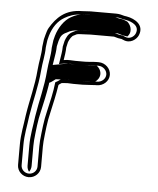

<svg xmlns="http://www.w3.org/2000/svg" viewBox="-52 -733 665 806"><g transform="rotate(5 280.5 -330.0)"><path d="M342.1 -381.5H349.6C377.9 -381.5 401 -403.2 401 -429.5C401 -455.6 378.1 -478.5 349.6 -478.5H342.1C326.7 -478.5 305.7 -475.5 290.7 -475.5H252C233 -475.5 223.9 -478.4 202.4 -474.6C204.9 -490.1 208.4 -510.2 208.6 -528.7L213.7 -551.1C218.5 -563.4 227.3 -578.6 236.1 -581.2L247.3 -587C249 -587.7 255.9 -589 261.7 -589C274.9 -589 295.2 -591 305.7 -591H404.4C408.8 -589.7 417.1 -587.4 422 -586.1L435.9 -584H436.4C436.4 -584 441 -582.1 444.4 -580.7C473.5 -567.1 500 -587.2 507.9 -606.1C526.3 -650 485.6 -673.6 450.8 -679.9L439.3 -681.8C430.3 -684.8 417.1 -688 404.5 -688H309.3C296.9 -688.9 273.4 -686 261.7 -686C190 -686 154.1 -647.3 128 -603.6C122.8 -594.9 120 -583.9 117.3 -574.4L112.1 -554.3C111.4 -549.5 110.7 -544.1 110.1 -538.1L108 -522V-521.6C108 -489.6 99.7 -459.6 97 -425.3C91.5 -354.4 74.4 -297.7 64.1 -229.9C59.2 -189.3 50 -150.3 50 -104.6V-19.5C50 6.6 71.9 28 98.5 28C125.1 28 147 6.5 147 -19.6V-105C147 -112.7 147.3 -120.4 148 -127.9C152.1 -168.7 156.3 -212.2 165.8 -249.7C174.6 -289 182.9 -324.4 189.3 -365.7V-366.2C189.3 -370.8 199.2 -375.1 202.4 -377.6C210.2 -377.9 219.1 -379.4 225.9 -379.5C232.5 -378.9 242.1 -378.5 252 -378.5H290.7C303.8 -378.5 317.4 -380.5 328.2 -380.5H328.9C332.9 -381.1 337.2 -381.5 342.1 -381.5ZM290.7 -393.5H252C242.1 -393.5 232.9 -393.9 226.4 -394.5L225.6 -394.5C215 -394.3 206.2 -392.8 197 -392.3C189.5 -386.5 183.3 -382.6 175.4 -378.6C170.8 -333.7 160.6 -295.4 151.2 -253.2C141.4 -214.5 137.2 -170.2 133 -129.3C132.3 -121.1 132 -113.2 132 -105V-19.6C132 -2 117.1 13 98.5 13C79.9 13 65 -2 65 -19.5V-104.6C65 -148.1 74 -186.7 78.9 -227.9C89 -293.8 106.3 -351.5 112 -424.1C114.5 -456.3 122.8 -487.6 123 -521.1L124.9 -536.3C125.6 -541.9 126.4 -548.5 126.9 -551.4L131.7 -570.4C142.2 -606.3 161.9 -635 189.9 -650.9C208.7 -661.9 230.6 -671 261.7 -671C275.4 -671 298.8 -673.7 308.8 -673H404.5C415.1 -673 427.4 -669.9 435.7 -667.2L448.2 -665.1C474.6 -660.3 507.8 -644.5 494.1 -611.9C488.5 -598.7 470.1 -585.2 450.6 -594.3C445 -596.7 442.8 -597.6 440.8 -598.4L425 -600.9C419 -602.4 411.6 -604.5 406.6 -606H305.7C293.8 -606 273.7 -604 261.7 -604C252.9 -604 246.7 -602.9 241.1 -600.7L230.7 -595.3C210.1 -586.3 204.6 -569.1 199.3 -555.5L193.6 -530.5L193.6 -528.9C193.4 -511.2 190.2 -493.7 187.5 -477L184.2 -456.2L205 -459.8C224.2 -463.2 230.7 -460.5 252 -460.5H290.7C307.4 -460.5 328.4 -463.5 342.1 -463.5H349.6C370.2 -463.5 386 -446.8 386 -429.5C386 -412.3 370.4 -396.5 349.6 -396.5H342.1C325 -396.5 306.7 -393.5 290.7 -393.5ZM252 -393.5H290.7C294.8 -393.5 327.5 -396.5 342.1 -396.5C350 -400.8 361 -413.7 361 -429.5C361 -445 350.5 -458.7 342 -463.5C337.6 -463.4 317.1 -460.5 290.7 -460.5H252C215.9 -460.5 227.8 -462.5 219.4 -461L158.3 -450.2L162.4 -475.5C165 -491.5 168.4 -510.6 168.6 -528.8L168.6 -529.4L174 -552.8C178.9 -565.5 179.7 -580 205.6 -590.9L216.6 -596.7C230 -601.8 240.5 -604 261.7 -604C266.7 -604 285.2 -606 305.7 -606H418.3L429.3 -602.8C432.1 -601.9 435.7 -600.9 441.2 -599.4L460.3 -596.5C463.2 -599.4 466.7 -604.3 468.4 -608.4C479.2 -634.2 458.4 -657 452.7 -659.4C447.6 -661.5 438.9 -665.3 433.7 -666.3L417.6 -669C413.5 -670.3 406.7 -672.4 403.1 -673H305.4L303.1 -673.2C297.7 -673 282.3 -671 261.7 -671C251.3 -671 235.5 -667.1 215.9 -655.7C189.6 -640.7 167.5 -608.7 157 -572.9L152 -553.2C151.4 -549.2 150.7 -543.3 150 -537.4C149.3 -532.2 148.6 -526.4 148 -521.6C148 -488.6 139.6 -458.4 137 -424.8C131.4 -353.3 114.3 -296.2 104 -229.1C99.1 -188.3 90 -149.4 90 -104.6V-19.5C90 -9.9 93.3 -1.4 98.5 5.2C103.2 -0.9 107 -10 107 -19.6V-105C107 -112.9 107.3 -120.7 108 -128.5C112.1 -169.3 116.3 -213.1 126 -251C134.7 -290.1 142.9 -325.3 149.3 -366.2C149.3 -368.5 149.7 -371.8 150 -374.1C157.1 -377.7 158.8 -378.2 166.5 -384.2L176 -391.5L197.5 -392.5C197.5 -392.5 214.7 -394.3 229.5 -394.6C236.6 -394 241.2 -393.5 252 -393.5Z"/></g></svg>

Font: HoneyBee
Style: Blur
Weight: 700
Foundry: Cannot Into Space Fonts
Version: Version 0.89